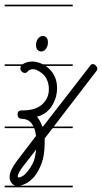

<svg xmlns="http://www.w3.org/2000/svg" viewBox="-20 -562 436 821"><path d="M291 -280H176Q182 -275 188 -270Q204 -256 214 -234.5Q224 -213 224 -185Q224 -165 218.5 -146Q213 -127 202.5 -110Q192 -93 175.5 -80.5Q159 -68 138 -63Q146 -54 152 -42Q157 -32 161 -21H164L364 -279Q369 -288 377 -288Q384 -288 390 -281.5Q396 -275 396 -269Q396 -262 392 -258L210 -21H291V-14H205L171 30V48Q171 102 157.5 137.5Q144 173 126 194Q108 215 88 224Q75 230 66 232H291V239H0V232H46Q36 229 30 221Q21 210 21 195Q21 168 51 128L134 19Q132 0 126 -14H0V-21H123Q119 -29 114 -36Q98 -54 73 -54Q55 -55 55 -73Q55 -90 73 -90H79Q103 -90 122.5 -95.5Q142 -101 156.5 -112.5Q171 -124 180 -141Q189 -158 189 -181Q189 -207 177 -228.5Q165 -250 134 -264Q129 -266 120 -266Q112 -266 106 -262.5Q100 -259 100 -258Q93 -250 87 -250Q79 -250 73 -256Q67 -262 67 -268Q67 -275 70 -280H0V-287H76Q81 -290 87 -293Q95 -296 103 -297.5Q111 -299 116 -299Q133 -299 152 -292Q158 -290 164 -287H291ZM126 123Q129 112 131 101Q133 90 135 77L79 149Q67 165 61.5 175Q56 185 56 194Q56 197 59 197Q65 197 74 192.5Q83 188 91.5 178.5Q100 169 109.5 155Q119 141 126 123ZM163 -408Q174 -408 179.5 -400.5Q185 -393 185 -381Q185 -366 177 -354Q169 -342 156 -342H153Q134 -346 134 -370Q134 -385 142.5 -396.5Q151 -408 163 -408ZM291 -535H0V-542H291Z"/></svg>

Font: Gruenewald VA 1. Klasse
Style: Regular
Weight: 400
Designer: Peter Wiegel
Foundry: Peter Wiegel, nach dem Schriftentwurf von Dr. H. Gr¸newald
Version: Version 0.007